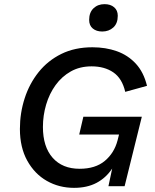

<svg xmlns="http://www.w3.org/2000/svg" viewBox="-20 -898 749 926"><path d="M337 8Q265 8 206 -25.5Q147 -59 111.5 -123Q76 -187 76 -276Q76 -353 99 -424Q122 -495 166.5 -550.5Q211 -606 276 -638Q341 -670 426 -670Q490 -670 543.5 -651Q597 -632 635 -591Q673 -550 689 -484L584 -455Q569 -520 526.5 -549Q484 -578 422 -578Q365 -578 321.5 -553.5Q278 -529 248 -487.5Q218 -446 202.5 -393.5Q187 -341 187 -286Q187 -190 234 -137Q281 -84 364 -84Q440 -84 485.5 -122Q531 -160 547 -221L554 -249H362L382 -335H664L581 0H503L521 -85Q491 -40 445.5 -16Q400 8 337 8ZM473 -746Q445 -746 427.5 -760.5Q410 -775 410 -802Q410 -838 431 -858Q452 -878 484 -878Q513 -878 530.5 -863Q548 -848 548 -822Q548 -785 526.5 -765.5Q505 -746 473 -746Z"/></svg>

Font: Work Sans Medium
Style: Italic
Weight: 500
Italic angle: -13°
Designer: Wei Huang
Foundry: Wei Huang
Version: Version 2.012; ttfautohint (v1.8.3)